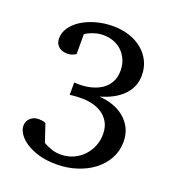

<svg xmlns="http://www.w3.org/2000/svg" viewBox="-129 -788 821 904"><g transform="rotate(20 281.5 -335.5)"><path d="M516.1 -190.9Q516.1 -145.5 495.4 -107.4Q474.6 -69.3 439 -42Q403.3 -14.6 355.7 0.7Q308.1 16.1 253.9 16.1Q203.1 16.1 164.6 4.6Q126 -6.8 99.9 -24.4Q73.7 -42 60.3 -62.7Q46.9 -83.5 46.9 -102.1Q46.9 -112.3 50.5 -121.8Q54.2 -131.3 61.5 -138.9Q68.8 -146.5 79.8 -151.1Q90.8 -155.8 106 -155.8Q111.8 -155.8 122.8 -154.5Q133.8 -153.3 140.1 -148.9L169.9 -60.1Q189.5 -48.8 211.2 -41.5Q232.9 -34.2 256.8 -34.2Q292 -34.2 320.8 -47.4Q349.6 -60.5 370.1 -82.5Q390.6 -104.5 401.9 -132.6Q413.1 -160.6 413.1 -190.9Q413.1 -227.5 398.9 -251.7Q384.8 -275.9 362.8 -290.3Q340.8 -304.7 314.5 -310.8Q288.1 -316.9 263.2 -316.9Q250 -316.9 238.8 -316.4Q227.5 -315.9 219.2 -314.9Q210 -314 202.1 -313V-375Q203.6 -375 211.9 -374.5Q220.2 -374 228 -374Q259.3 -374 288.3 -381.6Q317.4 -389.2 339.6 -404.5Q361.8 -419.9 375 -443.8Q388.2 -467.8 388.2 -501Q388.2 -532.2 377.2 -556.6Q366.2 -581.1 348.1 -597.9Q330.1 -614.7 306.2 -623.3Q282.2 -631.8 256.8 -631.8Q236.8 -631.8 220.2 -627.4Q203.6 -623 191.9 -617.7Q177.7 -611.8 167 -604V-503.9Q164.1 -502.4 152.3 -496.8Q140.6 -491.2 122.1 -491.2Q113.3 -491.2 103 -493.9Q92.8 -496.6 84 -502.9Q75.2 -509.3 69.6 -520Q64 -530.8 64 -546.9Q64 -575.2 81.5 -600.8Q99.1 -626.5 129.4 -645.5Q159.7 -664.6 200 -675.8Q240.2 -687 285.2 -687Q328.6 -687 366 -674.8Q403.3 -662.6 430.9 -640.1Q458.5 -617.7 474.4 -585.7Q490.2 -553.7 490.2 -514.2Q490.2 -457.5 450.4 -415.8Q410.6 -374 335.9 -353Q367.2 -351.6 399.4 -341.6Q431.6 -331.5 457.5 -311.8Q483.4 -292 499.8 -262Q516.1 -231.9 516.1 -190.9Z"/></g></svg>

Font: Charis SIL Phon
Style: Regular
Weight: 400
Foundry: SIL International
Version: Version 5.000